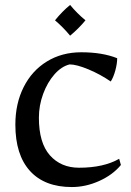

<svg xmlns="http://www.w3.org/2000/svg" viewBox="-20 -744 528 775"><path d="M42 -241Q42 -326 75.5 -392.5Q109 -459 169.5 -496Q230 -533 308 -533Q393 -533 453 -509Q453 -487 445.5 -459.5Q438 -432 427 -415Q385 -444 337 -464Q289 -484 261 -484Q228 -476 199.5 -443.5Q171 -411 154 -364.5Q137 -318 137 -269Q137 -167 181.5 -117Q226 -67 299 -67Q398 -67 461 -103L468 -78Q435 -38 380.5 -13.5Q326 11 270 11Q160 11 101 -54Q42 -119 42 -241ZM202 -662Q232 -699 263 -724Q291 -690 325 -662Q297 -628 263 -600Q236 -633 202 -662Z"/></svg>

Font: Mirza
Style: Regular
Weight: 400
Designer: Arabic design by Kourosh Beigpour, Latin design by Eduardo Tunni, engineering by Lasse Fister
Version: Version 1.0010g